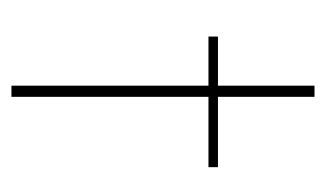

<svg xmlns="http://www.w3.org/2000/svg" viewBox="-140 -444 583 344"><g transform="rotate(90 152.0 -271.5)"><path d="M153 -543V-370H279V-353H153V0H133V-353H45V-370H133V-543Z"/></g></svg>

Font: Josefin Sans Thin
Style: Regular
Weight: 250
Designer: Santiago Orozco
Foundry: Typemade
Version: Version 2.000